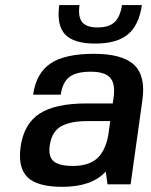

<svg xmlns="http://www.w3.org/2000/svg" viewBox="-20 -720 590 750"><path d="M393.1 -49.8Q338.4 9.8 223.6 9.8Q126.5 9.8 87.9 -27.3Q49.3 -64.5 60.5 -146Q72.8 -235.4 133.8 -275.6Q194.8 -315.9 317.4 -315.9H420.4L423.8 -339.8Q431.2 -393.1 410.2 -416.5Q389.2 -439.9 334 -439.9Q277.8 -439.9 251 -419.2Q224.1 -398.4 217.3 -350.1H109.4Q121.1 -434.1 177.2 -471.9Q233.4 -509.8 346.7 -509.8Q458.5 -509.8 504.2 -466.3Q549.8 -422.9 536.1 -328.1L490.2 0H399.9ZM410.6 -247.1H329.6Q298.3 -247.1 276.9 -244.4Q255.4 -241.7 231.4 -232.7Q207.5 -223.6 193.1 -203.4Q178.7 -183.1 174.3 -151.9Q168 -108.4 189.5 -90.1Q210.9 -71.8 265.1 -71.8Q325.2 -71.8 358.2 -100.3Q391.1 -128.9 402.8 -190.9ZM456.5 -700.2H534.2Q522.9 -621.6 479.7 -585.7Q436.5 -549.8 352.1 -549.8Q267.6 -549.8 234.1 -585.7Q200.7 -621.6 211.4 -700.2H290.5Q284.2 -654.3 301 -633.5Q317.9 -612.8 361.3 -612.8Q405.3 -612.8 427.5 -633.5Q449.7 -654.3 456.5 -700.2Z"/></svg>

Font: Fivo Sans Med
Style: Regular
Weight: 450
Designer: Alexander Slobzheninov
Foundry: Alexander Slobzheninov
Version: 1.0